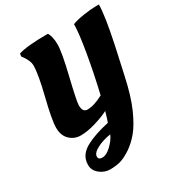

<svg xmlns="http://www.w3.org/2000/svg" viewBox="-215 -846 1115 1206"><g transform="rotate(-30 342.5 -243.0)"><path d="M198 18Q263 -16 362 -37Q369 -53 385 -110Q345 -89 284.5 -71Q224 -53 177 -53Q130 -53 97.5 -84.5Q65 -116 65 -171.5Q65 -227 101.5 -373.5Q138 -520 138 -583Q138 -602 128 -623.5Q118 -645 108 -658L99 -670L102 -690Q164 -710 316 -710Q335 -677 335 -621.5Q335 -566 297 -409Q259 -252 259 -223Q259 -173 294 -173Q342 -173 409 -209Q442 -349 465 -484Q488 -619 488 -680Q520 -693 574 -701Q628 -709 663 -709H685Q685 -632 644 -438Q629 -371 600.5 -239.5Q572 -108 535.5 -25.5Q499 57 461.5 102.5Q424 148 380.5 177Q337 206 303.5 215Q270 224 229.5 224Q189 224 155.5 197Q122 170 122 131Q122 92 141.5 64.5Q161 37 198 18ZM196 113Q196 135 225 135Q254 135 289 101.5Q324 68 339 33Q281 42 238.5 64.5Q196 87 196 113Z"/></g></svg>

Font: Oleo Script
Style: Bold
Weight: 700
Designer: Soytutype
Foundry: Soytutype
Version: Version 1.002